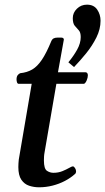

<svg xmlns="http://www.w3.org/2000/svg" viewBox="-20 -797 454 828"><path d="M148.4 10.7Q126 10.7 105.5 3.9Q85 -2.9 72 -22Q59.1 -41 59.1 -76.7Q59.1 -84 59.6 -92Q60.1 -100.1 61 -108.9L116.7 -435.5H60.1Q55.2 -436 53.2 -442.4Q51.3 -448.7 51.3 -454.6Q51.3 -466.3 56.2 -472.7Q61 -479 67.4 -481.4Q96.7 -484.4 118.9 -497.3Q141.1 -510.3 160.6 -539.3Q180.2 -568.4 201.2 -619.6Q205.1 -628.4 211.7 -631.6Q218.3 -634.8 227.5 -634.8H245.1Q250 -634.8 252.7 -632.3Q255.4 -629.9 255.4 -626.5L230 -485.4H349.1Q354.5 -484.9 356.7 -481Q358.9 -477.1 358.9 -472.2Q358.9 -462.4 353.8 -450.2Q348.6 -438 342.3 -435.5H223.1L172.4 -141.1Q170.4 -130.9 169.9 -121.8Q169.4 -112.8 169.4 -105Q169.4 -69.3 182.4 -60.5Q195.3 -51.8 210.4 -51.8Q231.4 -51.8 248.8 -58.8Q266.1 -65.9 278.1 -72.8Q290 -79.6 293.9 -79.6Q298.8 -79.6 303.5 -72.3Q308.1 -64.9 308.1 -58.1Q308.1 -50.8 303.7 -46.9Q284.7 -29.8 260 -16.8Q235.4 -3.9 206.8 3.4Q178.2 10.7 148.4 10.7ZM299.3 -507.8 274.9 -528.3Q297.9 -556.2 313 -583.5Q328.1 -610.8 328.1 -637.2Q328.1 -657.2 319.8 -666.3Q311.5 -675.3 302.7 -685.5Q293.9 -695.8 293.9 -718.8Q293.9 -742.2 311.8 -759.5Q329.6 -776.9 355 -776.9Q384.8 -776.9 399.2 -755.6Q413.6 -734.4 413.6 -707.5Q413.6 -671.4 395.8 -635.5Q377.9 -599.6 351.6 -567.1Q325.2 -534.7 299.3 -507.8Z"/></svg>

Font: Gelasio Medium
Style: Italic
Weight: 500
Italic angle: -8.5°
Designer: Eben Sorkin
Foundry: Eben Sorkin
Version: Version 1.008